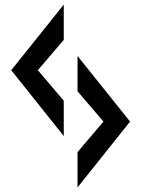

<svg xmlns="http://www.w3.org/2000/svg" viewBox="-20 -846 618 837"><path d="M547 -316 318 -602V-448L431 -316L318 -183V-29ZM258 -407 145 -540 258 -672V-826L29 -540L258 -253Z"/></svg>

Font: Ny Stormning
Style: Gr
Weight: 400
Designer: Robert Jablonski, Mew Too
Foundry: Cannot Into Space Fonts
Version: Version 0.90